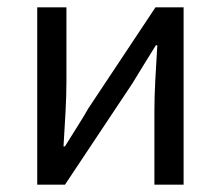

<svg xmlns="http://www.w3.org/2000/svg" viewBox="-20 -506 605 526"><path d="M82 0V-486H162V-284Q162 -245 159.5 -198.5Q157 -152 154 -105H158Q172 -128 190.5 -157Q209 -186 222 -209L406 -486H483V0H403V-202Q403 -241 405.5 -287.5Q408 -334 411 -382H407Q393 -359 374.5 -329.5Q356 -300 343 -278L158 0Z"/></svg>

Font: Source Sans Pro
Style: Regular
Weight: 400
Designer: Paul D. Hunt
Foundry: Adobe Systems Incorporated
Version: Version 2.021;PS 2.000;hotconv 1.0.86;makeotf.lib2.5.63406